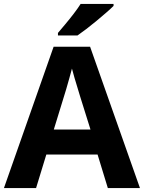

<svg xmlns="http://www.w3.org/2000/svg" viewBox="-20 -954 730 974"><path d="M527 0 475 -170H215L163 0H0L252 -717H437L690 0ZM387 -463Q382 -480 374 -506Q366 -532 358 -559Q350 -586 345 -606Q340 -586 331.5 -556.5Q323 -527 315.5 -500.5Q308 -474 304 -463L253 -297H439ZM556 -924Q542 -910 519 -890Q496 -870 469.5 -848Q443 -826 417.5 -806.5Q392 -787 373 -774H274V-787Q290 -806 311.5 -831.5Q333 -857 354 -884.5Q375 -912 389 -934H556Z"/></svg>

Font: Noto Sans Nag Mundari
Style: Bold
Weight: 700
Version: Version 1.000